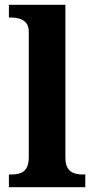

<svg xmlns="http://www.w3.org/2000/svg" viewBox="-20 -780 392 800"><path d="M17.1 0V-53H28.9Q49.6 -53 65.5 -58.9Q81.4 -64.8 90.6 -80.3Q99.9 -95.8 99.9 -123.9V-645.9Q99.9 -673 87.8 -685.8Q75.7 -698.6 59.2 -702.8Q42.8 -707 28.9 -707H17.1V-760H252.5V-123.9Q252.5 -95.8 261.7 -80.3Q271 -64.8 287.4 -58.9Q303.8 -53 323.4 -53H335.3V0Z"/></svg>

Font: Noto Serif Hebrew
Style: Regular
Weight: 400
Designer: Monotype Design Team
Foundry: Monotype Imaging Inc.
Version: Version 2.003